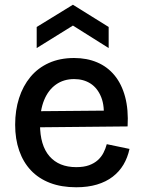

<svg xmlns="http://www.w3.org/2000/svg" viewBox="-20 -778 604 811"><path d="M302 13Q239 13 191 -5.5Q143 -24 110.5 -58.5Q78 -93 61 -142Q44 -191 44 -251Q44 -312 60.5 -363.5Q77 -415 108.5 -453Q140 -491 186.5 -512Q233 -533 293 -533Q347 -533 390.5 -514.5Q434 -496 464 -459.5Q494 -423 508.5 -369Q523 -315 519 -244L113 -240V-308L453 -311L417 -270Q423 -329 407.5 -367.5Q392 -406 362.5 -425Q333 -444 293 -444Q249 -444 216.5 -421Q184 -398 166.5 -355.5Q149 -313 149 -253Q149 -164 189 -118Q229 -72 302 -72Q334 -72 356 -80Q378 -88 393 -101.5Q408 -115 417 -132.5Q426 -150 431 -169L527 -149Q519 -112 501.5 -82.5Q484 -53 456 -31.5Q428 -10 389.5 1.5Q351 13 302 13ZM135 -575V-664L288 -758L439 -664V-575L288 -670Z"/></svg>

Font: Bricolage Grotesque 24pt Medium
Style: Regular
Weight: 500
Designer: Mathieu Triay
Foundry: Atelier Triay
Version: Version 1.001;gftools[0.9.33.dev8+g029e19f]